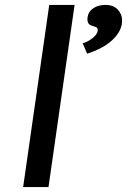

<svg xmlns="http://www.w3.org/2000/svg" viewBox="-20 -760 516 780"><path d="M74 0 180 -740H283L177 0ZM334 -542 316 -584Q330 -588 344 -596.5Q358 -605 367 -615.5Q376 -626 377 -636Q377 -638 377 -639Q377 -643 374.5 -646.5Q372 -650 361 -653Q343 -658 339 -665.5Q335 -673 335 -682Q335 -686 336 -691Q339 -713 359 -726.5Q379 -740 408 -740Q441 -740 458.5 -721Q476 -702 476 -677Q476 -670 475 -663Q472 -644 460.5 -626Q449 -608 431 -592.5Q413 -577 388 -564Q363 -551 334 -542Z"/></svg>

Font: Lexend
Style: Italic
Weight: 400
Italic angle: -8.13011°
Designer: Bonnie Shaver-Troup, Thomas Jockin
Foundry: Lexend
Version: Version 1.007